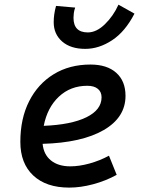

<svg xmlns="http://www.w3.org/2000/svg" viewBox="-20 -809 626 838"><path d="M286.6 -83Q325.7 -83 370.1 -95.2Q414.6 -107.4 455.6 -129.4L489.3 -45.9Q441.4 -19.5 386.7 -4.9Q332 9.8 282.2 9.8Q181.6 9.8 125.2 -43Q68.8 -95.7 68.8 -189.9Q68.8 -291.5 107.2 -367.2Q145.5 -442.9 214.4 -485.1Q283.2 -527.3 375 -527.3Q447.3 -527.3 487.5 -491.2Q527.8 -455.1 527.8 -390.6Q527.8 -296.4 432.4 -241.2Q336.9 -186 166 -181.2Q170.4 -134.8 202.1 -108.9Q233.9 -83 286.6 -83ZM170.9 -259.8Q290.5 -264.6 356.9 -297.1Q423.3 -329.6 423.3 -384.3Q423.3 -407.7 407.2 -421.1Q391.1 -434.6 361.3 -434.6Q287.6 -434.6 237.1 -387.2Q186.5 -339.8 170.9 -259.8ZM352.1 -595.7Q288.1 -595.7 251.2 -627.9Q214.4 -660.2 214.4 -711.9Q214.4 -729 216.8 -746.3Q219.2 -763.7 224.6 -783.2L308.1 -775.9Q303.7 -763.2 302.2 -752Q300.8 -740.7 300.8 -731.4Q300.8 -667.5 363.3 -667.5Q400.9 -667.5 437.7 -703.1Q474.6 -738.8 497.1 -788.6L566.9 -749.5Q526.4 -670.9 469.2 -633.3Q412.1 -595.7 352.1 -595.7Z"/></svg>

Font: Cascadia Code NF
Style: Italic
Weight: 400
Italic angle: -10°
Monospace: yes
Designer: Aaron Bell
Foundry: Saja Typeworks
Version: Version 2404.023; ttfautohint (v1.8.4)